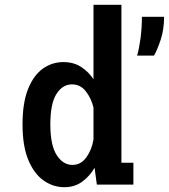

<svg xmlns="http://www.w3.org/2000/svg" viewBox="-20 -770 704 801"><path d="M248.5 11Q202 11 162.2 -16.8Q122.5 -44.5 98.2 -102.5Q74 -160.5 74 -251Q74 -341.5 97.2 -399Q120.5 -456.5 159 -483.8Q197.5 -511 244.5 -511Q287.5 -511 318.8 -490.5Q350 -470 370 -439.5V-750H486.5V-91H536.5V0H384L374.5 -70Q355 -36 323.5 -12.5Q292 11 248.5 11ZM190 -251Q190 -165 216.2 -123.5Q242.5 -82 282 -82Q317.5 -82 340.2 -113.5Q363 -145 370 -188V-321.5Q361 -359 338.5 -388.5Q316 -418 280 -418Q241 -418 215.5 -378Q190 -338 190 -251ZM552 -538Q560 -565 566 -608.2Q572 -651.5 572 -700H664.5Q664.5 -647 650.5 -604.8Q636.5 -562.5 622.5 -538Z"/></svg>

Font: Trispace SemiCondensed Medium
Style: Regular
Weight: 500
Width: 4
Designer: Tyler Finck
Foundry: Etcetera Type Company
Version: Version 1.210; ttfautohint (v1.8.3)